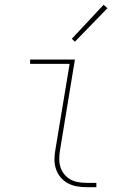

<svg xmlns="http://www.w3.org/2000/svg" viewBox="-20 -777 540 797"><path d="M340 0Q319 0 299 -3.5Q279 -7 261.5 -16.5Q244 -26 231.5 -41Q219 -56 212.5 -75Q206 -94 206 -114.5Q206 -135 210 -156L269 -512H105V-530H291L229 -153Q226 -135 226 -117Q226 -99 231 -83Q236 -67 247 -53.5Q258 -40 272.5 -32Q287 -24 304.5 -21Q322 -18 340 -18H380V0ZM291 -604 278 -616 410 -757 426 -743Z"/></svg>

Font: Iosevka Slab Thin
Style: Italic
Weight: 100
Italic angle: -9°
Monospace: yes
Designer: Belleve Invis
Foundry: Belleve Invis
Version: Version 11.1.1; ttfautohint (v1.8.3)